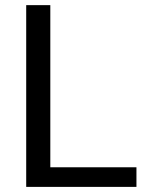

<svg xmlns="http://www.w3.org/2000/svg" viewBox="-20 -731 579 751"><path d="M513.7 -76.7V0H82.5V-710.9H176.8V-76.7Z"/></svg>

Font: Vazirmatn UI FD
Style: Regular
Weight: 400
Designer: Saber Rastikerdar
Foundry: Saber Rastikerdar
Version: Version 33.003